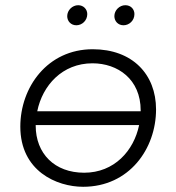

<svg xmlns="http://www.w3.org/2000/svg" viewBox="-20 -713 677 737"><path d="M299 4C476 4 579 -142 579 -293C579 -428 488 -524 336 -524C162 -524 58 -378 58 -227C58 -56 198 4 299 4ZM303 -50C190 -50 117 -123 117 -231V-233H514C494 -135 419 -50 303 -50ZM273 -616C295 -616 315 -634 315 -659C315 -677 301 -693 280 -693C258 -693 238 -674 238 -651C238 -632 252 -616 273 -616ZM454 -616C476 -616 496 -634 496 -659C496 -677 483 -693 461 -693C439 -693 419 -674 419 -651C419 -632 433 -616 454 -616ZM123 -286C143 -385 219 -470 335 -470C432 -470 520 -409 520 -289V-286Z"/></svg>

Font: Fixel Display 20240404 Light
Style: Italic
Weight: 300
Italic angle: -10°
Designer: AlfaBravo + MacPaw
Foundry: Kyrylo Tkachov, Marchela Mozhyna, Serhii Makarenko, Maria Weinstein, Zakhar Kryvoshyya
Version: Version 1.211;Glyphs 3.2 (3225)